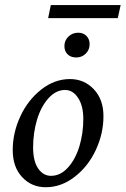

<svg xmlns="http://www.w3.org/2000/svg" viewBox="-20 -746 506 773"><path d="M173.8 -672.9 184.6 -725.6H465.8L454.1 -672.9ZM287.1 -514.6Q265.1 -514.6 252.2 -527.3Q239.3 -540 239.3 -560.5Q239.3 -583 255.4 -598.6Q271.5 -614.3 294.9 -614.3Q315.4 -614.3 328.1 -601.3Q340.8 -588.4 340.8 -568.4Q340.8 -545.4 325.2 -530Q309.6 -514.6 287.1 -514.6ZM164.1 7.8Q106.9 7.8 69.1 -33Q31.2 -73.7 31.2 -141.6Q31.2 -211.4 61.8 -277.3Q92.3 -343.3 146 -385.5Q199.7 -427.7 261.7 -427.7Q318.8 -427.7 357.7 -386.7Q396.5 -345.7 396.5 -278.3Q396.5 -208 365.7 -142.1Q335 -76.2 280.8 -34.2Q226.6 7.8 164.1 7.8ZM185.5 -38.1Q223.6 -38.1 253.9 -71.8Q284.2 -105.5 299.8 -157.5Q315.4 -209.5 315.4 -267.6Q315.4 -319.8 294.4 -351.8Q273.4 -383.8 242.2 -383.8Q204.6 -383.8 174.6 -349.9Q144.5 -315.9 128.9 -263.4Q113.3 -210.9 113.3 -152.3Q113.3 -97.7 133.5 -67.9Q153.8 -38.1 185.5 -38.1Z"/></svg>

Font: Crimson Pro
Style: Italic
Weight: 400
Italic angle: -12°
Designer: Jacques Le Bailly
Foundry: Baron von Fonthausen
Version: Version 1.003